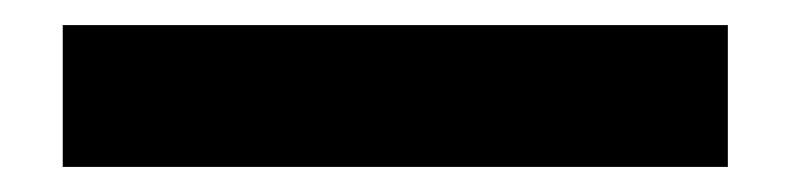

<svg xmlns="http://www.w3.org/2000/svg" viewBox="-20 43 630 153"><path d="M30 63H560V176H30Z"/></svg>

Font: Lalezar
Style: Regular
Weight: 400
Designer: Borna Izadpanah
Foundry: Borna Izadpanah
Version: Version 1.004